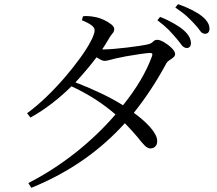

<svg xmlns="http://www.w3.org/2000/svg" viewBox="-20 -835 1040 921"><path d="M709 -565C714 -578 709 -581 698 -581C675 -580 628 -572 585 -565C542 -557 524 -552 505 -547C496 -544 487 -543 480 -543C471 -543 458 -551 443 -560C412 -519 378 -479 342 -440C422 -409 507 -370 570 -330C635 -411 682 -490 709 -565ZM470 -598H480C504 -598 547 -602 590 -607C633 -612 671 -618 684 -621C698 -624 708 -628 714 -635C719 -641 726 -644 735 -644C752 -644 783 -625 804 -604C815 -593 820 -584 820 -575C820 -563 806 -555 791 -545C784 -540 778 -533 774 -524C729 -441 678 -364 622 -294C683 -249 734 -198 734 -159C735 -138 722 -123 701 -123C692 -123 683 -128 674 -137C665 -146 653 -160 639 -178C624 -196 604 -218 579 -244C462 -115 317 -10 130 66L116 43C279 -40 425 -159 534 -286C473 -339 403 -384 323 -421C263 -362 197 -310 126 -271L110 -292C171 -336 235 -399 291 -464C346 -528 391 -590 416 -638C428 -661 434 -679 434 -690C434 -709 408 -723 373 -738L378 -757C381 -757 384 -757 387 -758C390 -758 392 -758 395 -758C410 -758 423 -756 438 -753C465 -748 495 -733 514 -718C523 -710 528 -703 528 -696C528 -687 525 -680 519 -674C513 -667 506 -657 499 -644C494 -637 490 -629 485 -621C480 -613 475 -605 470 -598ZM735 -738 748 -754C772 -745 807 -728 839 -707C870 -686 895 -660 896 -629C896 -598 866 -599 852 -618C838 -637 817 -663 789 -692C774 -707 756 -722 735 -738ZM821 -799 834 -815C857 -807 893 -793 926 -773C959 -753 985 -727 985 -698C985 -666 952 -667 940 -687C927 -706 903 -732 876 -757C863 -769 844 -783 821 -799Z"/></svg>

Font: CJK Symbols
Style: Regular
Weight: 400
Designer: Ryoko NISHIZUKA 西塚涼子 (kana & ideographs); Frank Grießhammer (serif-style Latin); Paul D. Hunt (sans serif–style Latin); 
Foundry: Unicode
Version: Version 2.000;hotconv 1.1.0;makeotfexe 2.6.0